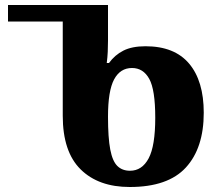

<svg xmlns="http://www.w3.org/2000/svg" viewBox="-20 -734 867 768"><path d="M499 14Q374 14 302.5 -56.5Q231 -127 231 -271V-648H12V-714H412V-571Q412 -549 411 -527Q410 -505 407 -482H416Q439 -514 473.5 -531.5Q508 -549 562 -549Q678 -549 736.5 -479.5Q795 -410 795 -283Q795 -142 723.5 -64Q652 14 499 14ZM500 -51Q548 -51 574.5 -100.5Q601 -150 601 -263Q601 -375 577 -418.5Q553 -462 508 -462Q461 -462 436.5 -416.5Q412 -371 412 -267Q412 -183 421 -136Q430 -89 449.5 -70Q469 -51 500 -51Z"/></svg>

Font: Noto Serif Georgian ExtraBold
Style: Regular
Weight: 800
Designer: Monotype Design Team, Akaki Razmadze
Foundry: Google LLC
Version: Version 2.003; ttfautohint (v1.8.4.7-5d5b)